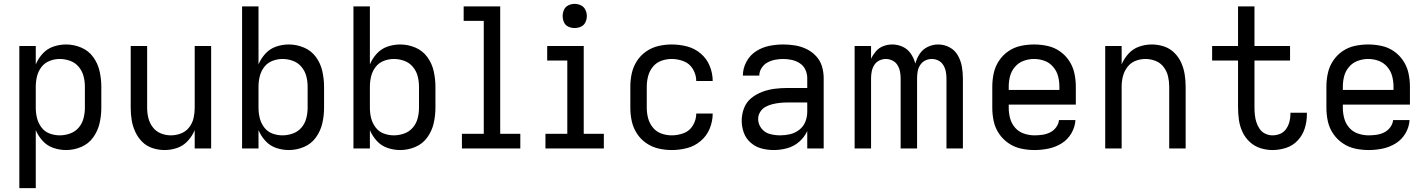

<svg xmlns="http://www.w3.org/2000/svg" viewBox="-20 -768 7384 993"><path d="M80 205H165V-95Q178 -64 201 -39Q224 -14 256 -3Q288 8 322 8Q362 8 400 -8Q438 -24 462 -57.5Q486 -91 495 -130.5Q504 -170 504 -210V-320Q504 -360 495 -400Q486 -440 462 -473Q438 -506 400 -522Q362 -538 322 -538Q288 -538 256 -527Q224 -516 201 -491Q178 -466 165 -435V-530H80ZM289 -68Q262 -68 236.5 -77.5Q211 -87 194.5 -109Q178 -131 171.5 -157Q165 -183 165 -210V-320Q165 -347 171.5 -373.5Q178 -400 194.5 -421.5Q211 -443 236.5 -453Q262 -463 289 -463Q316 -463 342.5 -453.5Q369 -444 387 -422.5Q405 -401 412 -374.5Q419 -348 419 -320V-210Q419 -183 412 -156Q405 -129 387 -108Q369 -87 342.5 -77.5Q316 -68 289 -68Z M831 8Q865 8 896.5 -3Q928 -14 951 -39Q974 -64 987 -95V0H1072V-530H987V-210Q987 -183 981 -157Q975 -131 958.5 -109.5Q942 -88 916.5 -78Q891 -68 864 -68Q837 -68 812 -78Q787 -88 770.5 -109.5Q754 -131 747.5 -157Q741 -183 741 -210V-530H656V-210Q656 -178 661 -147Q666 -116 679.5 -86.5Q693 -57 715.5 -34.5Q738 -12 769 -2Q800 8 831 8Z M1474 8Q1514 8 1552 -8Q1590 -24 1614 -57.5Q1638 -91 1647 -130.5Q1656 -170 1656 -210V-320Q1656 -360 1647 -400Q1638 -440 1614 -473Q1590 -506 1552 -522Q1514 -538 1474 -538Q1440 -538 1408 -527Q1376 -516 1353 -491Q1330 -466 1317 -435V-735H1232V0H1317V-95Q1330 -64 1353 -39Q1376 -14 1408 -3Q1440 8 1474 8ZM1441 -68Q1414 -68 1388.5 -77.5Q1363 -87 1346.5 -109Q1330 -131 1323.5 -157Q1317 -183 1317 -210V-320Q1317 -347 1323.5 -373.5Q1330 -400 1346.5 -421.5Q1363 -443 1388.5 -453Q1414 -463 1441 -463Q1468 -463 1494.5 -453.5Q1521 -444 1539 -422.5Q1557 -401 1564 -374.5Q1571 -348 1571 -320V-210Q1571 -183 1564 -156Q1557 -129 1539 -108Q1521 -87 1494.5 -77.5Q1468 -68 1441 -68Z M2050 8Q2090 8 2128 -8Q2166 -24 2190 -57.5Q2214 -91 2223 -130.5Q2232 -170 2232 -210V-320Q2232 -360 2223 -400Q2214 -440 2190 -473Q2166 -506 2128 -522Q2090 -538 2050 -538Q2016 -538 1984 -527Q1952 -516 1929 -491Q1906 -466 1893 -435V-735H1808V0H1893V-95Q1906 -64 1929 -39Q1952 -14 1984 -3Q2016 8 2050 8ZM2017 -68Q1990 -68 1964.5 -77.5Q1939 -87 1922.5 -109Q1906 -131 1899.5 -157Q1893 -183 1893 -210V-320Q1893 -347 1899.5 -373.5Q1906 -400 1922.5 -421.5Q1939 -443 1964.5 -453Q1990 -463 2017 -463Q2044 -463 2070.5 -453.5Q2097 -444 2115 -422.5Q2133 -401 2140 -374.5Q2147 -348 2147 -320V-210Q2147 -183 2140 -156Q2133 -129 2115 -108Q2097 -87 2070.5 -77.5Q2044 -68 2017 -68Z M2369 0H2671V-76H2567V-735H2378V-660H2482V-76H2369Z M2801 0H3103V-76H2999V-530H2810V-455H2914V-76H2801ZM2952 -623Q2969 -623 2984.5 -630Q3000 -637 3007.5 -652.5Q3015 -668 3015 -685Q3015 -702 3007.5 -717.5Q3000 -733 2984.5 -740.5Q2969 -748 2952 -748Q2935 -748 2919.5 -740.5Q2904 -733 2897 -717.5Q2890 -702 2890 -685Q2890 -668 2897 -652.5Q2904 -637 2919.5 -630Q2935 -623 2952 -623Z M3454 8Q3494 8 3533 -2Q3572 -12 3603.5 -38.5Q3635 -65 3650.5 -103Q3666 -141 3666 -181H3581Q3581 -181 3581 -181Q3581 -181 3581 -181Q3581 -149 3564 -120Q3547 -91 3516.5 -79.5Q3486 -68 3454 -68Q3426 -68 3400 -77.5Q3374 -87 3356.5 -108.5Q3339 -130 3332 -156.5Q3325 -183 3325 -210V-320Q3325 -347 3332 -374Q3339 -401 3356.5 -422.5Q3374 -444 3400 -453.5Q3426 -463 3454 -463Q3486 -463 3516.5 -451Q3547 -439 3564 -410Q3581 -381 3581 -349Q3581 -349 3581 -349Q3581 -349 3581 -349H3666Q3666 -389 3650.5 -427Q3635 -465 3603.5 -491.5Q3572 -518 3533 -528Q3494 -538 3454 -538Q3419 -538 3385 -530Q3351 -522 3322 -502Q3293 -482 3274 -452.5Q3255 -423 3247.5 -389Q3240 -355 3240 -320V-210Q3240 -175 3247.5 -141Q3255 -107 3274 -77.5Q3293 -48 3322 -28Q3351 -8 3385 0Q3419 8 3454 8Z M3982 8Q4017 8 4051.5 -1.5Q4086 -11 4113 -34.5Q4140 -58 4155 -90V0H4240V-364Q4240 -395 4231 -425Q4222 -455 4200.5 -478Q4179 -501 4151 -514.5Q4123 -528 4092.5 -533Q4062 -538 4031 -538Q3994 -538 3957.5 -530.5Q3921 -523 3889.5 -502.5Q3858 -482 3840 -448Q3822 -414 3822 -377H3907Q3907 -377 3907 -377Q3907 -377 3907 -377Q3907 -398 3919 -416.5Q3931 -435 3949.5 -445Q3968 -455 3989 -459Q4010 -463 4031 -463Q4053 -463 4075.5 -458Q4098 -453 4117 -440.5Q4136 -428 4145.5 -407Q4155 -386 4155 -364V-313H4053Q4020 -313 3987.5 -309Q3955 -305 3923.5 -293.5Q3892 -282 3866 -261Q3840 -240 3828 -208.5Q3816 -177 3816 -144Q3816 -112 3827 -81.5Q3838 -51 3863 -29.5Q3888 -8 3919 0Q3950 8 3982 8ZM4015 -68Q3988 -68 3961.5 -75Q3935 -82 3918 -104Q3901 -126 3901 -153Q3901 -172 3911.5 -189Q3922 -206 3939.5 -215.5Q3957 -225 3976 -229.5Q3995 -234 4014 -236Q4033 -238 4053 -238H4155V-189Q4155 -163 4145 -138Q4135 -113 4113.5 -96.5Q4092 -80 4066.5 -74Q4041 -68 4015 -68Z M4400 0H4485V-363Q4485 -381 4488.5 -398.5Q4492 -416 4501.5 -431.5Q4511 -447 4527.5 -455Q4544 -463 4561 -463Q4579 -463 4595.5 -455Q4612 -447 4621.5 -431.5Q4631 -416 4634.5 -398.5Q4638 -381 4638 -363V0H4723V-363Q4723 -381 4726 -398.5Q4729 -416 4739 -431.5Q4749 -447 4765 -455Q4781 -463 4799 -463Q4817 -463 4833 -455Q4849 -447 4858.5 -431.5Q4868 -416 4871.5 -398.5Q4875 -381 4875 -363V0H4960V-363Q4960 -394 4954.5 -424.5Q4949 -455 4933.5 -482Q4918 -509 4890.5 -523.5Q4863 -538 4832 -538Q4804 -538 4778 -525.5Q4752 -513 4736.5 -489.5Q4721 -466 4714 -439Q4707 -466 4691 -490Q4675 -514 4649 -526Q4623 -538 4595 -538Q4571 -538 4548.5 -529.5Q4526 -521 4510.5 -503Q4495 -485 4485 -464V-530H4400Z M5330 8Q5367 8 5403 0.5Q5439 -7 5470.5 -26.5Q5502 -46 5521 -78.5Q5540 -111 5542 -147H5457Q5455 -127 5442 -109.5Q5429 -92 5410.5 -83Q5392 -74 5371.5 -71Q5351 -68 5330 -68Q5303 -68 5276 -77Q5249 -86 5230.5 -107Q5212 -128 5204.5 -155Q5197 -182 5197 -210V-227H5544V-320Q5544 -355 5536.5 -389.5Q5529 -424 5509.5 -453.5Q5490 -483 5461 -503Q5432 -523 5397.5 -530.5Q5363 -538 5328 -538Q5293 -538 5258.5 -530.5Q5224 -523 5195 -503Q5166 -483 5146.5 -453.5Q5127 -424 5119.5 -389.5Q5112 -355 5112 -320V-210Q5112 -175 5119.5 -140.5Q5127 -106 5147 -76.5Q5167 -47 5196.5 -27Q5226 -7 5260.5 0.5Q5295 8 5330 8ZM5197 -303V-320Q5197 -348 5204 -374.5Q5211 -401 5229.5 -422.5Q5248 -444 5274.5 -453.5Q5301 -463 5328 -463Q5356 -463 5382 -453.5Q5408 -444 5426.5 -422.5Q5445 -401 5452 -374.5Q5459 -348 5459 -320V-303Z M5696 0H5781V-320Q5781 -347 5787.5 -373Q5794 -399 5810.5 -421Q5827 -443 5852 -453Q5877 -463 5904 -463Q5931 -463 5956.5 -453Q5982 -443 5998.5 -421Q6015 -399 6021 -373Q6027 -347 6027 -320V0H6112V-320Q6112 -352 6107 -383.5Q6102 -415 6089 -444Q6076 -473 6053 -495.5Q6030 -518 5999.5 -528Q5969 -538 5937 -538Q5904 -538 5872 -527Q5840 -516 5817 -491Q5794 -466 5781 -435V-530H5696Z M6561 8Q6597 8 6632 -3.5Q6667 -15 6692 -42Q6717 -69 6728 -104Q6739 -139 6739 -175Q6739 -180 6739 -185H6654V-179Q6654 -159 6649 -139Q6644 -119 6632 -101.5Q6620 -84 6601 -76Q6582 -68 6561 -68Q6542 -68 6524 -76.5Q6506 -85 6495 -101Q6484 -117 6478 -135.5Q6472 -154 6470 -173.5Q6468 -193 6468 -213V-455H6652V-530H6468V-735H6383V-530H6249V-455H6383V-213Q6383 -180 6387.5 -148Q6392 -116 6405.5 -86.5Q6419 -57 6443 -34.5Q6467 -12 6498 -2Q6529 8 6561 8Z M7058 8Q7095 8 7131 0.5Q7167 -7 7198.5 -26.5Q7230 -46 7249 -78.5Q7268 -111 7270 -147H7185Q7183 -127 7170 -109.5Q7157 -92 7138.5 -83Q7120 -74 7099.5 -71Q7079 -68 7058 -68Q7031 -68 7004 -77Q6977 -86 6958.5 -107Q6940 -128 6932.5 -155Q6925 -182 6925 -210V-227H7272V-320Q7272 -355 7264.5 -389.5Q7257 -424 7237.5 -453.5Q7218 -483 7189 -503Q7160 -523 7125.5 -530.5Q7091 -538 7056 -538Q7021 -538 6986.5 -530.5Q6952 -523 6923 -503Q6894 -483 6874.5 -453.5Q6855 -424 6847.5 -389.5Q6840 -355 6840 -320V-210Q6840 -175 6847.5 -140.5Q6855 -106 6875 -76.5Q6895 -47 6924.5 -27Q6954 -7 6988.5 0.5Q7023 8 7058 8ZM6925 -303V-320Q6925 -348 6932 -374.5Q6939 -401 6957.5 -422.5Q6976 -444 7002.5 -453.5Q7029 -463 7056 -463Q7084 -463 7110 -453.5Q7136 -444 7154.5 -422.5Q7173 -401 7180 -374.5Q7187 -348 7187 -320V-303Z"/></svg>

Font: Iosevka Sparkle
Style: Regular
Weight: 400
Designer: Belleve Invis
Foundry: Belleve Invis
Version: Version 4.5.0; ttfautohint (v1.8.3)